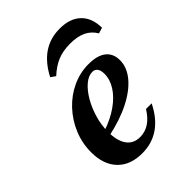

<svg xmlns="http://www.w3.org/2000/svg" viewBox="-186 -724 834 834"><g transform="rotate(-45 231.0 -307.5)"><path d="M196.8 11.3Q124.2 11.3 83.5 -31Q42.7 -73.4 42.7 -149.2Q42.7 -204.8 63.7 -255.2Q84.7 -305.6 121.4 -344.8Q158.1 -383.9 205.6 -406Q253.2 -428.2 305.6 -428.2Q358.9 -428.2 386.7 -406.5Q414.5 -384.7 414.5 -343.5Q414.5 -300 381.9 -260.5Q349.2 -221 289.5 -190.7Q229.8 -160.5 148.4 -143.5V-173.4Q204.8 -192.7 244 -220.6Q283.1 -248.4 304 -281.5Q325 -314.5 325 -349.2Q325 -371 316.5 -381.9Q308.1 -392.7 293.5 -392.7Q269.4 -392.7 245.2 -372.2Q221 -351.6 201.2 -317.7Q181.5 -283.9 169.4 -242.7Q157.3 -201.6 157.3 -160.5Q157.3 -104.8 178.6 -75Q200 -45.2 240.3 -45.2Q271.8 -45.2 297.6 -62.5Q323.4 -79.8 344.4 -113.7H379Q348.4 -51.6 302.8 -20.2Q257.3 11.3 196.8 11.3ZM325.8 -625.8Q388.7 -625.8 423.4 -592.7Q458.1 -559.7 458.9 -498.4L432.3 -490.3Q414.5 -520.2 385.1 -533.9Q355.6 -547.6 312.9 -547.6Q267.7 -547.6 234.7 -533.9Q201.6 -520.2 169.4 -490.3L147.6 -505.6Q179 -566.1 223.4 -596Q267.7 -625.8 325.8 -625.8Z"/></g></svg>

Font: Playfair 9pt
Style: Bold Italic
Weight: 700
Italic angle: -15.6°
Designer: Claus Eggers Sørensen
Foundry: Claus Eggers Sørensen
Version: Version 2.203